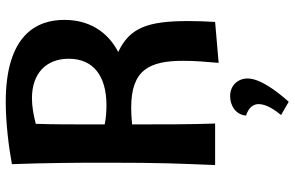

<svg xmlns="http://www.w3.org/2000/svg" viewBox="-194 -556 1001 652"><g transform="rotate(-90 306.0 -230.5)"><path d="M74 -690C78 -582 79 -483 79 -371C79 -177 76 -128 71 0H212C209 -86 209 -172 209 -282C230 -284 251 -285 266 -285C393 -285 425 -225 425 -108C425 -72 422 -32 418 12L557 0C559 -33 560 -62 560 -91C560 -228 538 -290 455 -329C524 -365 564 -428 564 -512C564 -606 513 -711 285 -711C215 -711 133 -701 74 -690ZM298 -622C382 -622 432 -574 432 -497C432 -413 373 -369 274 -369C249 -369 228 -371 209 -375V-388C209 -486 209 -553 211 -609C242 -617 271 -622 298 -622ZM239 105C267 114 278 130 278 148C278 174 258 203 241 224L286 250C324 207 365 152 365 110C365 79 343 51 305 51C274 51 242 69 239 105Z"/></g></svg>

Font: CantoraOne
Style: Regular
Weight: 400
Designer: Pablo Impallari, Rodrigo Fuenzalida
Foundry: Pablo Impallari
Version: Version 1.001